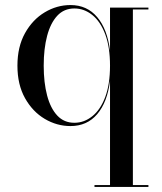

<svg xmlns="http://www.w3.org/2000/svg" viewBox="-20 -490 640 760"><path d="M354 250V242.5H415.5V-170.5Q405 -85.5 364.8 -38.2Q324.5 9 259 9Q205 9 157 -19.5Q109 -48 79 -101.5Q49 -155 49 -230Q49 -305 79 -358.8Q109 -412.5 157 -441.2Q205 -470 259 -470Q324.5 -470 364.8 -422.2Q405 -374.5 415.5 -289V-460H567.5V-452.5H506V242.5H567.5V250ZM274.5 -4Q313 -4 345.2 -29.8Q377.5 -55.5 396.5 -105.8Q415.5 -156 415.5 -230Q415.5 -304 396.5 -354.5Q377.5 -405 345.2 -430.8Q313 -456.5 274.5 -456.5Q233.5 -456.5 206.8 -427.8Q180 -399 166.5 -348Q153 -297 153 -230Q153 -163 166.5 -112Q180 -61 206.8 -32.5Q233.5 -4 274.5 -4Z"/></svg>

Font: Bodoni Moda 28pt
Style: Regular
Weight: 400
Designer: Owen Earl
Foundry: indestructible type
Version: Version 2.005